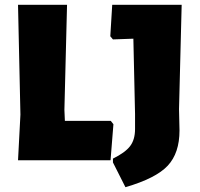

<svg xmlns="http://www.w3.org/2000/svg" viewBox="-20 -667 834 799"><path d="M441 -164 452 -150 440 0H55L65 -190L55 -647H259L248 -210L250 -164ZM736 -647 725 -213 727 -124Q727 -30 678 22.5Q629 75 502 112L450 9V-7Q501 -32 521.5 -59Q542 -86 542 -130V-193L535 -506L450 -503L439 -516L447 -647Z"/></svg>

Font: Alegreya Sans Black
Style: Regular
Weight: 900
Designer: Juan Pablo del Peral
Foundry: Huerta Tipografica
Version: Version 2.007